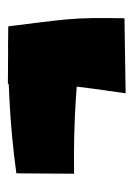

<svg xmlns="http://www.w3.org/2000/svg" viewBox="56 -480 346 499"><g transform="rotate(-90 229.5 -231.0)"><path d="M413 -188Q220 -215 27 -212L28 -362Q123 -375 219 -380Q315 -385 410 -383ZM236 -78Q243 -126 248 -162.5Q253 -199 256 -231Q259 -263 260 -299.5Q261 -336 260 -384L410 -383Q416 -335 420.5 -299.5Q425 -264 428 -232Q431 -200 431.5 -164.5Q432 -129 431 -81Z"/></g></svg>

Font: Marhey Light
Style: Bold
Weight: 700
Version: Version 1.000